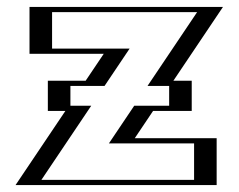

<svg xmlns="http://www.w3.org/2000/svg" viewBox="-20 -533 687 553"><path d="M397.7 -213.5H507.2V-300.5H456.2L599 -513H90V-378H302L249.9 -300.5H142.8V-213.5H191.5L48 0H579V-135H345ZM389.8 -228.5H492.2V-285.5H428.1L570.8 -498H105V-393H330.2L257.9 -285.5H157.8V-228.5H219.6L76.2 -15H564V-120H316.8ZM389.8 -228.5 316.8 -120H564V-15H76.2L219.6 -228.5H157.8V-285.5H257.9L330.2 -393H105V-498H570.8L428.1 -285.5H492.2V-228.5ZM397.7 -213.5 345 -135H579V0H48L191.5 -213.5H142.8V-300.5H249.9L302 -378H90V-513H599L456.2 -300.5H507.2V-213.5ZM366.6 -228.5 293.7 -120H539V-15H99.3L242.8 -228.5H182.8V-285.5H281.1L353.3 -393H130V-498H547.7L404.9 -285.5H467.2V-228.5ZM420.9 -213.5H532.2V-300.5H479.4L622.2 -513H65V-378H278.8L226.7 -300.5H117.8V-213.5H168.3L24.8 0H604V-135H368.2Z"/></svg>

Font: Hussar Outliner
Style: Regular
Weight: 700
Foundry: Cannot Into Space Fonts
Version: Version 0.92